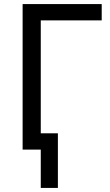

<svg xmlns="http://www.w3.org/2000/svg" viewBox="-20 -734 540 942"><path d="M479 -634H180V-80H264V188H180V0H91V-714H479Z"/></svg>

Font: Noto Sans Display
Style: Regular
Weight: 400
Designer: Monotype Design team
Foundry: Monotype Imaging Inc.
Version: Version 1.000